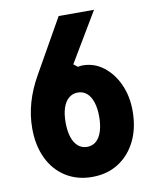

<svg xmlns="http://www.w3.org/2000/svg" viewBox="-90 -869 779 957"><g transform="rotate(-10 300.0 -390.5)"><path d="M299 19Q224 19 166.5 -17Q109 -53 77.5 -118.5Q46 -184 46 -271Q46 -335 64 -399Q82 -463 119 -528L273 -800H452L303 -550L324 -534Q328 -535 334.5 -536Q341 -537 347 -537Q406 -537 452.5 -501.5Q499 -466 526.5 -406Q554 -346 554 -271Q554 -184 522 -119Q490 -54 433 -17.5Q376 19 299 19ZM215 -271Q215 -229 225 -197.5Q235 -166 254.5 -149.5Q274 -133 300 -133Q327 -133 346 -149.5Q365 -166 375 -197.5Q385 -229 385 -271Q385 -313 375 -344Q365 -375 346 -391.5Q327 -408 300 -408Q274 -408 254.5 -391.5Q235 -375 225 -344.5Q215 -314 215 -271Z"/></g></svg>

Font: Martian Mono Condensed
Style: Bold
Weight: 700
Width: 3
Designer: Roman Shamin
Foundry: Evil Martians
Version: Version 1.000